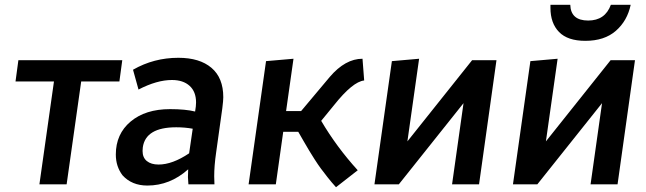

<svg xmlns="http://www.w3.org/2000/svg" viewBox="-20 -772 2706 804"><path d="M259 0 320 -431H480L492 -520H57L45 -431H206L145 0Z M597 5Q692 5 768 -63L767 -30L769 0H878L877 -34Q877 -78 885 -133L911 -319Q915 -351 915 -365Q915 -446 865.5 -488Q816 -530 727 -530Q624 -530 537 -480L560 -397Q637 -437 700 -437Q747 -437 774 -412.5Q801 -388 801 -343Q801 -328 797 -305Q757 -315 692 -315Q589 -315 527 -263Q465 -211 465 -125Q465 -75 493 -38Q532 5 597 5ZM644 -83Q613 -83 595 -97.5Q577 -112 577 -140L578 -155Q590 -239 718 -239Q754 -239 787 -233L772 -130Q702 -83 644 -83Z M1387 12 1478 -59Q1389 -157 1325 -266L1379 -332Q1457 -430 1505 -435L1498 -526Q1426 -526 1361 -450L1241 -307H1178L1209 -526L1094 -516L1021 0H1135L1166 -220H1229Q1235 -209 1252 -180Q1269 -151 1275.5 -140Q1282 -129 1297 -105.5Q1312 -82 1323.5 -66.5Q1335 -51 1351.5 -30Q1368 -9 1387 12Z M1986 0 2059 -520H1957L1686 -180L1735 -526L1621 -516L1548 0H1650L1921 -340L1873 0Z M2566 0 2639 -520H2537L2266 -180L2315 -526L2201 -516L2128 0H2230L2501 -340L2453 0ZM2431 -601Q2511 -601 2559 -643Q2607 -685 2621 -752H2538Q2514 -686 2443 -686Q2370 -686 2368 -752H2285V-739Q2285 -675 2321 -638Q2357 -601 2431 -601Z"/></svg>

Font: Brisa Sans Medium
Style: Italic
Weight: 600
Italic angle: -8°
Designer: Dalton Maag Ltd
Foundry: Dalton Maag Ltd
Version: Version 1.101;July 10, 2019;FontCreator 11.5.0.2425 64-bit